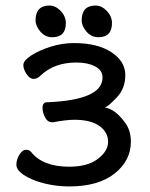

<svg xmlns="http://www.w3.org/2000/svg" viewBox="-20 -647 541 691"><path d="M229 24Q184 24 141 13.5Q98 3 68.5 -15.5Q39 -34 39 -54Q39 -73 50 -90.5Q61 -108 73 -108Q85 -108 92 -100Q134 -47 229 -47Q295 -47 332 -75Q369 -103 369 -137Q369 -171 338 -193.5Q307 -216 247 -216Q220 -216 171 -207H168Q151 -207 142 -225Q133 -243 133 -259Q133 -279 150 -279Q349 -287 349 -368Q349 -394 322.5 -408Q296 -422 255 -422Q175 -422 126 -375Q114 -363 101 -363Q87 -363 75.5 -380.5Q64 -398 64 -413Q64 -429 92.5 -447.5Q121 -466 162.5 -479Q204 -492 246 -492Q331 -492 381 -459Q431 -426 431 -377Q431 -329 400.5 -296.5Q370 -264 357 -260Q395 -255 432 -203Q451 -176 451 -137Q451 -69 392.5 -22.5Q334 24 229 24ZM168 -513Q143 -513 125.5 -533Q108 -553 108 -574Q108 -627 158 -627Q180 -627 198.5 -607.5Q217 -588 217 -564Q217 -513 168 -513ZM334 -513Q309 -513 291.5 -533Q274 -553 274 -574Q274 -627 324 -627Q346 -627 364.5 -607.5Q383 -588 383 -564Q383 -513 334 -513Z"/></svg>

Font: LXGW WenKai TC
Style: Bold
Weight: 700
Designer: LXGW / Fontworks Inc.
Foundry: LXGW / Fontworks Inc.
Version: Version 1.330;April 28, 2024